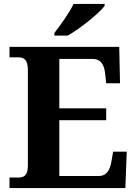

<svg xmlns="http://www.w3.org/2000/svg" viewBox="-20 -951 693 971"><path d="M255 -784V-771H323C386 -807 484 -886 509 -921V-931H352C331 -886 284 -822 255 -784ZM28 0H614L621 -184H552L544 -137C537 -93 520 -61 480 -61H280V-343H517V-403H280V-653H448C489 -653 507 -626 512 -577L517 -530H587L583 -714H28V-661H70C99 -661 121 -653 121 -596V-113C121 -60 98 -53 70 -53H28Z"/></svg>

Font: Noto Nastaliq Urdu
Style: Bold
Weight: 700
Designer: Monotype Design Team (Patrick Giasson: type design, Kamal Mansour: OpenType code, Glenda Bellarosa). Updated by Simon Co
Foundry: Monotype Imaging Inc., Simon Cozens
Version: Version 3.009